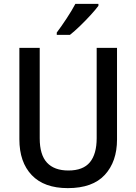

<svg xmlns="http://www.w3.org/2000/svg" viewBox="-20 -961 704 991"><path d="M584 -241Q584 -127 521 -58.5Q458 10 330 10Q208 10 144 -57Q80 -124 80 -242V-714H185V-247Q185 -162 222.5 -121.5Q260 -81 333 -81Q409 -81 444 -123.5Q479 -166 479 -248V-714H584ZM488 -931Q474 -912 448 -883.5Q422 -855 393 -827Q364 -799 341 -781H273V-793Q297 -825 324 -866Q351 -907 369 -941H488Z"/></svg>

Font: Noto Sans Kannada SemiCondensed Medium
Style: Regular
Weight: 500
Width: 4
Designer: Jelle Bosma - Monotype Design Team
Foundry: Monotype Imaging Inc.
Version: Version 2.005; ttfautohint (v1.8.4.7-5d5b)